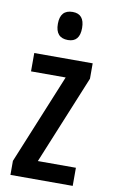

<svg xmlns="http://www.w3.org/2000/svg" viewBox="-85 -841 490 835"><g transform="rotate(10 159.5 -423.5)"><path d="M298 -51H23V-113L186 -510H33V-591H291V-523L130 -131H298ZM167 -796Q219 -796 219 -734Q219 -672 167 -672Q112 -672 112 -734Q112 -796 167 -796Z"/></g></svg>

Font: Noto Sans Tamil UI ExtraCondensed Medium
Style: Regular
Weight: 500
Width: 2
Designer: Jelle Bosma - Monotype Design Team
Foundry: Monotype Imaging Inc.
Version: Version 2.004; ttfautohint (v1.8.4.7-5d5b)